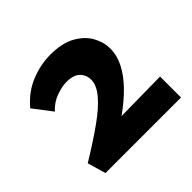

<svg xmlns="http://www.w3.org/2000/svg" viewBox="-124 -615 751 751"><g transform="rotate(-45 251.0 -240.0)"><path d="M42 -76Q121 -124 174.5 -162.5Q228 -201 255.5 -234.5Q283 -268 283 -297Q283 -324 265 -342Q247 -360 208 -360Q183 -360 151 -348.5Q119 -337 94 -310L35 -387Q76 -436 130 -458Q184 -480 239 -480Q304 -480 344.5 -457Q385 -434 403.5 -400Q422 -366 422 -331Q422 -293 403 -256Q384 -219 350 -184Q316 -149 271.5 -117Q227 -85 175 -56L191 -112L482 -116V0H64Z"/></g></svg>

Font: Ysabeau SC ExtraBold
Style: Regular
Weight: 800
Designer: Christian Thalmann (Catharsis Fonts)
Version: Version 2.001;gftools[0.9.30]; featfreeze: smcp